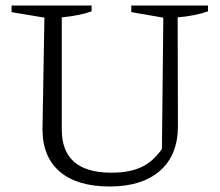

<svg xmlns="http://www.w3.org/2000/svg" viewBox="-20 -667 798 696"><path d="M378 9Q260 9 197 -44.5Q134 -98 134 -199L141 -603L22 -623V-647H312V-626Q273 -611 204 -604V-197Q204 -41 384 -41Q449 -41 492 -61Q535 -81 567 -127L572 -603L456 -623V-647H734V-626Q691 -610 624 -604L625 -210Q625 -105 560 -48Q495 9 378 9Z"/></svg>

Font: Piazzolla Light
Style: Regular
Weight: 300
Designer: Juan Pablo del Peral
Foundry: Huerta Tipografica
Version: Version 1.330